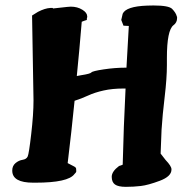

<svg xmlns="http://www.w3.org/2000/svg" viewBox="-20 -687 707 719"><path d="M231.4 -661.1Q238.3 -662.1 245.1 -662.1Q270 -662.1 288.6 -650.4Q306.2 -639.6 306.6 -626V-623L305.2 -617.2V-612.3Q292.5 -608.4 286.1 -605.5Q277.8 -503.9 267.6 -402.3L283.7 -405.3Q318.4 -410.6 322.3 -415.8Q326.2 -420.9 368.4 -427.2Q410.6 -433.6 450.7 -433.6H453.6Q458 -511.7 462.4 -589.8L442.4 -590.8L434.1 -612.3L439.5 -635.7Q452.1 -663.1 530.8 -666Q543.5 -666.5 554.7 -666.5Q611.8 -666.5 624.5 -653.8Q639.2 -638.7 642.1 -625.5L643.1 -624V-619.1Q643.1 -602.5 629.9 -592.8Q605 -574.2 605 -469.7V-443.4Q605 -393.6 596.7 -324.5Q588.4 -255.4 585 -201.2L581.5 -111.8L600.1 -87.9Q622.1 -64.9 622.1 -53.2Q622.1 -53.2 622.1 -52.7V-51.8Q622.1 -26.4 578.4 -10Q534.7 6.3 507.3 9.5Q480 12.7 451.4 12.7Q422.9 12.7 410.6 3.9Q398.4 -4.9 398.4 -24.9Q398.4 -44.9 425.8 -65.4Q433.1 -67.4 439.5 -70.3Q442.9 -213.9 450.2 -355.5H441.9Q400.9 -355.5 367.9 -348.1Q335 -340.8 309.6 -329.1Q284.2 -317.4 259.3 -309.6Q247.6 -192.4 233.4 -76.2L257.8 -63.5Q265.1 -59.6 265.1 -54.7Q265.1 -49.8 265.6 -45.9V-45.4Q265.6 -41.5 258.8 -35.2Q235.4 -2.9 112.8 -2.9H104Q26.9 -2.9 25.9 -46.9V-48.8Q25.9 -65.9 38.1 -76.2Q50.3 -86.4 64.7 -88.6Q79.1 -90.8 83.7 -101.1Q88.4 -111.3 96.9 -185.1Q105.5 -258.8 105.5 -311L100.1 -628.9L122.1 -642.6Q148.4 -656.2 168.5 -657.2H177.2L178.7 -655.3Z"/></svg>

Font: Drukaatie burti
Style: Bold
Weight: 700
Version: Version 0.14